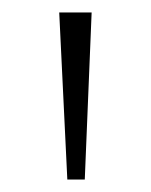

<svg xmlns="http://www.w3.org/2000/svg" viewBox="-20 -732 242 308"><path d="M88 -444 75 -712H127L116 -444Z"/></svg>

Font: Muli ExtraLight
Style: Regular
Weight: 250
Designer: Vernon Adams
Foundry: Vernon Adams
Version: Version 2.100; ttfautohint (v1.8.1.43-b0c9)